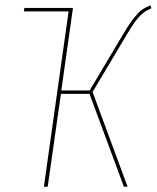

<svg xmlns="http://www.w3.org/2000/svg" viewBox="-20 -711 597 731"><path d="M556.6 -679.7Q543 -673.3 535.6 -669.2Q528.3 -665 516.8 -654.5Q505.4 -644 492.7 -626.2Q480 -608.4 462.9 -579.6L332.5 -360.8L465.8 0H451.7L320.8 -353.5H211.9L161.6 0H147L241.2 -667.5H70.8L72.8 -680.7H257.8L213.4 -366.7H321.3L453.1 -587.9Q475.6 -625.5 493.4 -646.7Q511.2 -668 521.7 -674.8Q532.2 -681.6 552.2 -690.9Z"/></svg>

Font: Fira Sans Compressed Hair
Style: Italic
Weight: 100
Width: 3
Italic angle: -8°
Designer: Carrois Corporate & Edenspiekermann AG
Foundry: Carrois Corporate GbR & Edenspiekermann AG
Version: Version 4.203;PS 004.203;hotconv 1.0.88;makeotf.lib2.5.64775